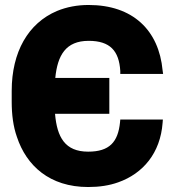

<svg xmlns="http://www.w3.org/2000/svg" viewBox="-20 -741 704 771"><path d="M27 -333C27 -281 33 -233 48 -191C86 -76 179 10 334 10C379 10 419 4 455 -9C554 -44 624 -126 633 -248L634 -261H463L462 -250C454 -171 420 -132 334 -132C241 -132 209 -190 201 -284H419V-428H202C211 -519 244 -577 336 -577C422 -577 458 -537 463 -456V-444H635L633 -458C618 -620 513 -721 336 -721C290 -721 248 -713 209 -697C93 -648 27 -532 27 -376Z"/></svg>

Font: Asimov Pro
Style: Ult
Weight: 900
Designer: Google
Version: Version 2.000980; 2014